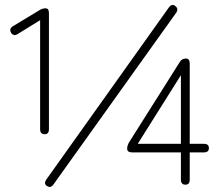

<svg xmlns="http://www.w3.org/2000/svg" viewBox="-20 -732 872 761"><path d="M157 -200Q139 -200 139 -220V-652L50 -597Q34 -587 24 -602Q15 -618 31 -628L137 -692Q148 -699 161 -699Q174 -699 174 -679V-220Q174 -200 157 -200ZM192 -1Q181 15 166 5Q152 -4 164 -21L649 -702Q661 -719 675 -708Q689 -697 678 -681ZM715 0Q697 0 697 -20V-128H504Q484 -128 484 -143Q484 -154 491 -167L693 -487Q701 -500 717 -500Q732 -500 732 -480V-162H788Q808 -162 808 -145Q808 -128 788 -128H732V-20Q732 0 715 0ZM526 -162H697V-434Z"/></svg>

Font: Zen Maru Gothic Light
Style: Regular
Weight: 300
Designer: Yoshimichi Ohira
Foundry: Positype
Version: Version 1.001